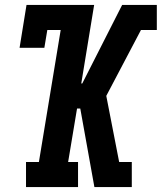

<svg xmlns="http://www.w3.org/2000/svg" viewBox="-20 -755 653 775"><path d="M85 0V-101H137L225 -634H171L159 -562H59L87 -735H360L308 -418H312L473 -735H578L567 -668L578 -735H613V-634H549L409 -368L461 -101H512V0H457L468 -67L457 0H361L304 -317H291L255 -101H295V0Z"/></svg>

Font: Iosevka Slab Extended Oblique
Style: Bold
Weight: 700
Width: 7
Italic angle: -9°
Monospace: yes
Designer: Belleve Invis
Foundry: Belleve Invis
Version: Version 11.1.1; ttfautohint (v1.8.3)